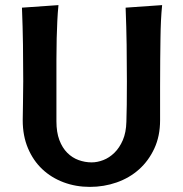

<svg xmlns="http://www.w3.org/2000/svg" viewBox="-20 -720 718 752"><path d="M201 -245Q201 -202 212.5 -171.5Q224 -141 243.5 -121.5Q263 -102 288 -93Q313 -84 339 -84Q361 -84 384.5 -93Q408 -102 428 -121.5Q448 -141 461 -171Q474 -201 475 -243Q476 -273 476.5 -309Q477 -345 477 -402Q477 -474 476 -544.5Q475 -615 472 -690L615 -700Q612 -670 610.5 -638.5Q609 -607 608.5 -569.5Q608 -532 607.5 -485.5Q607 -439 607 -379V-249Q607 -187 584.5 -138.5Q562 -90 524.5 -56.5Q487 -23 437 -5.5Q387 12 332 12Q277 12 229 -6Q181 -24 145.5 -57.5Q110 -91 89.5 -139.5Q69 -188 69 -249Q69 -278 70 -314.5Q71 -351 71 -402Q71 -474 70 -544.5Q69 -615 66 -690L209 -700Q206 -670 204.5 -638.5Q203 -607 202 -569.5Q201 -532 201 -485.5Q201 -439 201 -379Z"/></svg>

Font: CantoraOne
Style: Regular
Weight: 400
Designer: Pablo Impallari, Rodrigo Fuenzalida
Foundry: Pablo Impallari
Version: Version 1.001; ttfautohint (v0.8) -G 200 -r 50